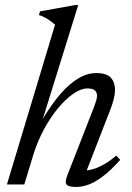

<svg xmlns="http://www.w3.org/2000/svg" viewBox="-20 -732 522 762"><path d="M112 -117 76.5 0H7.5L198.5 -634Q189.5 -642 180.2 -648.8Q171 -655.5 160 -661.5Q149 -667.5 134.5 -672.5L139 -687L278.5 -712H290.5L144.5 -242.5L140 -243.5Q163 -283.5 188.5 -319.2Q214 -355 242 -382.5Q270 -410 300 -426Q330 -442 361 -442Q403.5 -442 420 -423.5Q436.5 -405 436.5 -375.5Q436.5 -359.5 431.5 -339.2Q426.5 -319 417 -294.5L316.5 -36V-55.5Q333.5 -55.5 354.2 -62.2Q375 -69 397.5 -82.5Q420 -96 441.5 -114.5L457 -97.5Q420.5 -56.5 389.5 -33Q358.5 -9.5 332.5 0.2Q306.5 10 284 10Q251.5 10 244 0.2Q236.5 -9.5 248 -38L354.5 -311Q359 -323 362 -333.5Q365 -344 365 -352.5Q365 -365.5 356.5 -373.2Q348 -381 326.5 -381Q301.5 -381 271 -360Q240.5 -339 210.2 -302.5Q180 -266 154.2 -218.2Q128.5 -170.5 112 -117Z"/></svg>

Font: Newsreader 17pt
Style: Italic
Weight: 400
Italic angle: -17°
Version: Version 1.003